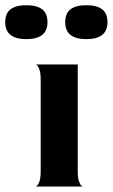

<svg xmlns="http://www.w3.org/2000/svg" viewBox="-89 -715 432 736"><path d="M229 0H46Q46 2 52 -2.5Q58 -7 62.5 -20.5Q67 -34 67 -60V-408Q67 -434 62.5 -447.5Q58 -461 52.5 -465.5Q47 -470 47 -468H209V-60Q209 -34 213.5 -20.5Q218 -7 223.5 -2.5Q229 2 229 0ZM93 -630Q93 -664 72.5 -679.5Q52 -695 12 -695Q-28 -695 -48.5 -679.5Q-69 -664 -69 -630Q-69 -565 12 -565Q93 -565 93 -630ZM323 -630Q323 -664 302.5 -679.5Q282 -695 242 -695Q202 -695 181.5 -679.5Q161 -664 161 -630Q161 -565 242 -565Q323 -565 323 -630Z"/></svg>

Font: Red Rose Bold
Style: Regular
Weight: 700
Designer: jaikishan Patel
Version: Version 1.000